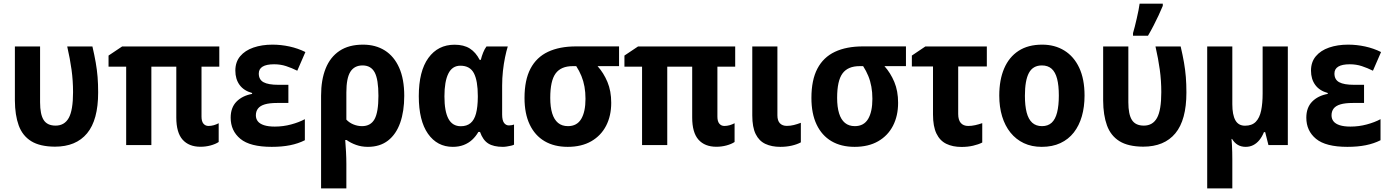

<svg xmlns="http://www.w3.org/2000/svg" viewBox="-20 -804 7704 1064"><path d="M284.2 8.8Q201.2 8.3 152.8 -21.7Q104.5 -51.8 83.7 -108.9Q63 -166 62.5 -246.6V-546.4H202.1V-237.3Q202.1 -170.4 221.9 -139.2Q241.7 -107.9 288.1 -107.9Q337.4 -107.9 361.1 -150.6Q384.8 -193.4 384.8 -293Q384.8 -356.9 376.5 -417.5Q368.2 -478 352.5 -546.4H492.2Q503.4 -498 510.5 -457.5Q517.6 -417 520.8 -377.4Q523.9 -337.9 523.9 -291.5Q523.9 -139.2 462.6 -65.2Q401.4 8.8 284.2 8.8Z M1135.3 -106Q1149.9 -106 1164.6 -110.1Q1179.2 -114.3 1191.9 -121.1V-17.1Q1174.3 -5.4 1147 2Q1119.6 9.3 1091.3 9.3Q1026.9 9.3 991.9 -30Q957 -69.3 957 -152.8V-434.6H818.8V0H679.2V-434.6H581.5V-496.1L656.7 -546.4H1195.3V-434.6H1096.7V-157.7Q1096.7 -131.3 1107.4 -118.7Q1118.2 -106 1135.3 -106Z M1578.1 -334V-233.4H1515.6Q1473.1 -233.4 1447.3 -225.6Q1421.4 -217.8 1409.7 -202.4Q1397.9 -187 1397.9 -165Q1397.9 -145.5 1408.9 -131.6Q1419.9 -117.7 1443.4 -110.1Q1466.8 -102.5 1502.9 -102.5Q1549.3 -102.5 1593 -114.3Q1636.7 -126 1669.4 -143.6V-26.9Q1632.8 -8.3 1587.9 0.7Q1543 9.8 1485.8 9.8Q1365.7 9.8 1312 -34.7Q1258.3 -79.1 1258.3 -151.9Q1258.3 -207.5 1290.3 -240.5Q1322.3 -273.4 1377 -283.7V-288.6Q1331.1 -301.3 1307.6 -333.5Q1284.2 -365.7 1284.2 -412.6Q1284.2 -460.4 1311 -492.4Q1337.9 -524.4 1384.5 -540.5Q1431.2 -556.6 1489.7 -556.6Q1537.1 -556.6 1584.2 -546.4Q1631.3 -536.1 1672.4 -515.6L1627.4 -412.1Q1597.2 -427.2 1565.9 -437.5Q1534.7 -447.8 1499 -447.8Q1456.5 -447.8 1435.3 -434.8Q1414.1 -421.9 1414.1 -396.5Q1414.1 -362.8 1440.4 -348.4Q1466.8 -334 1523.4 -334Z M2220.2 -272.9Q2220.2 -187.5 2197.8 -123.8Q2175.3 -60.1 2130.4 -25.1Q2085.4 9.8 2018.6 9.8Q1983.4 9.8 1953.4 -1Q1923.3 -11.7 1900.4 -28.3H1893.1Q1895.5 1.5 1897.5 37.6Q1899.4 73.7 1899.4 103.5V240.2H1759.3V-273.9Q1759.3 -361.3 1784.7 -424.6Q1810.1 -487.8 1861.6 -522.2Q1913.1 -556.6 1991.7 -556.6Q2061.5 -556.6 2112.8 -524.2Q2164.1 -491.7 2192.1 -428.7Q2220.2 -365.7 2220.2 -272.9ZM1989.3 -441.4Q1943.8 -441.4 1921.6 -406.2Q1899.4 -371.1 1899.4 -291.5V-141.1Q1916 -123.5 1939 -114.3Q1961.9 -105 1986.3 -105Q2034.2 -105 2055.7 -143.8Q2077.1 -182.6 2077.1 -272.9Q2077.1 -364.3 2056.4 -402.8Q2035.6 -441.4 1989.3 -441.4Z M2533.7 -104.5Q2566.9 -104.5 2587.6 -121.8Q2608.4 -139.2 2617.9 -174.8Q2627.4 -210.4 2627.9 -265.6V-272Q2627.9 -356.4 2606.2 -398.2Q2584.5 -439.9 2531.2 -439.9Q2486.3 -439.9 2464.6 -396.2Q2442.9 -352.5 2442.9 -270Q2442.9 -187 2465.1 -145.8Q2487.3 -104.5 2533.7 -104.5ZM2489.3 9.8Q2402.8 9.8 2351.8 -62.7Q2300.8 -135.3 2300.8 -271Q2300.8 -409.7 2354 -482.9Q2407.2 -556.2 2499 -556.2Q2550.3 -556.2 2583.5 -535.2Q2616.7 -514.2 2638.2 -472.2H2644.5Q2649.4 -492.7 2657.5 -512.7Q2665.5 -532.7 2675.8 -546.4H2793.9Q2786.1 -521.5 2778.8 -486.3Q2771.5 -451.2 2767.1 -410.9Q2762.7 -370.6 2762.7 -329.6V-169.4Q2762.7 -137.2 2773.2 -123Q2783.7 -108.9 2800.3 -108.9Q2808.1 -108.9 2816.2 -110.4Q2824.2 -111.8 2828.6 -113.8V-2.4Q2824.2 0.5 2813 3.2Q2801.8 5.9 2789.1 7.8Q2776.4 9.8 2767.1 9.8Q2715.3 9.8 2685.8 -8.8Q2656.2 -27.3 2640.1 -72.8H2630.9Q2616.7 -47.9 2596.4 -29.3Q2576.2 -10.7 2549.6 -0.5Q2522.9 9.8 2489.3 9.8Z M3367.2 -234.4Q3367.2 -162.1 3338.9 -107.2Q3310.5 -52.2 3256.6 -21.2Q3202.6 9.8 3126 9.8Q3051.3 9.8 2997.8 -21.7Q2944.3 -53.2 2915.5 -113.8Q2886.7 -174.3 2886.7 -261.2Q2886.7 -360.8 2919.9 -423.8Q2953.1 -486.8 3016.8 -516.8Q3080.6 -546.9 3172.9 -546.9H3410.6V-437.5H3291.5Q3325.2 -399.9 3346.2 -349.9Q3367.2 -299.8 3367.2 -234.4ZM3029.3 -261.7Q3029.3 -210.9 3040 -176Q3050.8 -141.1 3072.5 -123Q3094.2 -105 3127.4 -105Q3177.2 -105 3200.9 -144.8Q3224.6 -184.6 3224.6 -256.3Q3224.6 -292.5 3219 -323.7Q3213.4 -355 3201.9 -383.1Q3190.4 -411.1 3173.3 -437.5H3153.8Q3088.9 -437.5 3059.1 -397Q3029.3 -356.4 3029.3 -261.7Z M3994.1 -106Q4008.8 -106 4023.4 -110.1Q4038.1 -114.3 4050.8 -121.1V-17.1Q4033.2 -5.4 4005.9 2Q3978.5 9.3 3950.2 9.3Q3885.7 9.3 3850.8 -30Q3815.9 -69.3 3815.9 -152.8V-434.6H3677.7V0H3538.1V-434.6H3440.4V-496.1L3515.6 -546.4H4054.2V-434.6H3955.6V-157.7Q3955.6 -131.3 3966.3 -118.7Q3977.1 -106 3994.1 -106Z M4288.1 -546.4V-165Q4288.1 -135.3 4302 -120.8Q4315.9 -106.4 4340.3 -106.4Q4360.4 -106.4 4379.6 -111.3Q4398.9 -116.2 4418 -123.5V-15.1Q4396 -3.4 4366.9 3.2Q4337.9 9.8 4304.2 9.8Q4256.3 9.8 4221.4 -6.6Q4186.5 -22.9 4167.7 -61Q4148.9 -99.1 4148.9 -164.1V-546.4Z M4957 -234.4Q4957 -162.1 4928.7 -107.2Q4900.4 -52.2 4846.4 -21.2Q4792.5 9.8 4715.8 9.8Q4641.1 9.8 4587.6 -21.7Q4534.2 -53.2 4505.4 -113.8Q4476.6 -174.3 4476.6 -261.2Q4476.6 -360.8 4509.8 -423.8Q4543 -486.8 4606.7 -516.8Q4670.4 -546.9 4762.7 -546.9H5000.5V-437.5H4881.3Q4915 -399.9 4936 -349.9Q4957 -299.8 4957 -234.4ZM4619.1 -261.7Q4619.1 -210.9 4629.9 -176Q4640.6 -141.1 4662.4 -123Q4684.1 -105 4717.3 -105Q4767.1 -105 4790.8 -144.8Q4814.5 -184.6 4814.5 -256.3Q4814.5 -292.5 4808.8 -323.7Q4803.2 -355 4791.7 -383.1Q4780.3 -411.1 4763.2 -437.5H4743.7Q4678.7 -437.5 4648.9 -397Q4619.1 -356.4 4619.1 -261.7Z M5448.7 -546.4V-435.5H5290V-172.4Q5290 -139.2 5304.4 -122.6Q5318.8 -106 5345.7 -106Q5364.7 -106 5384.3 -110.4Q5403.8 -114.7 5423.3 -121.6V-14.2Q5402.3 -3.4 5372.6 3.4Q5342.8 10.3 5308.6 10.3Q5259.3 10.3 5223.9 -7.1Q5188.5 -24.4 5169.4 -64Q5150.4 -103.5 5150.4 -169.4V-435.5H5033.2V-496.1L5107.9 -546.4Z M5990.2 -274.4Q5990.2 -211.9 5975.3 -159.9Q5960.4 -107.9 5930.7 -69.8Q5900.9 -31.7 5856.4 -11Q5812 9.8 5752.9 9.8Q5697.3 9.8 5653.8 -10.7Q5610.4 -31.2 5579.8 -69.1Q5549.3 -106.9 5533.4 -159.2Q5517.6 -211.4 5517.6 -274.4Q5517.6 -361.3 5544.7 -424.6Q5571.8 -487.8 5624.5 -522.2Q5677.2 -556.6 5755.4 -556.6Q5825.2 -556.6 5878.2 -523.9Q5931.2 -491.2 5960.7 -428.5Q5990.2 -365.7 5990.2 -274.4ZM5659.7 -273.4Q5659.7 -218.3 5669.4 -180.7Q5679.2 -143.1 5700.2 -124Q5721.2 -105 5754.4 -105Q5787.6 -105 5808.1 -124Q5828.6 -143.1 5838.1 -180.9Q5847.7 -218.8 5847.7 -274.4Q5847.7 -330.6 5838.1 -367.4Q5828.6 -404.3 5807.9 -422.9Q5787.1 -441.4 5753.9 -441.4Q5704.1 -441.4 5681.9 -399.9Q5659.7 -358.4 5659.7 -273.4Z M6314.9 8.8Q6231.9 8.3 6183.6 -21.7Q6135.3 -51.8 6114.5 -108.9Q6093.8 -166 6093.3 -246.6V-546.4H6232.9V-237.3Q6232.9 -170.4 6252.7 -139.2Q6272.5 -107.9 6318.8 -107.9Q6368.2 -107.9 6391.8 -150.6Q6415.5 -193.4 6415.5 -293Q6415.5 -356.9 6407.2 -417.5Q6398.9 -478 6383.3 -546.4H6522.9Q6534.2 -498 6541.3 -457.5Q6548.3 -417 6551.5 -377.4Q6554.7 -337.9 6554.7 -291.5Q6554.7 -139.2 6493.4 -65.2Q6432.1 8.8 6314.9 8.8ZM6258.8 -606V-620.6Q6263.2 -634.8 6268.6 -656.2Q6273.9 -677.7 6279.5 -701.7Q6285.2 -725.6 6289.3 -747.3Q6293.5 -769 6295.4 -783.7H6423.8V-771.5Q6413.6 -746.6 6400.6 -719Q6387.7 -691.4 6373 -662.8Q6358.4 -634.3 6341.8 -606Z M7116.7 -546.4V0H7009.3L6991.2 -71.8H6984.4Q6973.6 -45.4 6958.7 -27.3Q6943.8 -9.3 6925 0.2Q6906.2 9.8 6883.3 9.8Q6857.9 9.8 6839.1 -1.5Q6820.3 -12.7 6807.6 -34.2H6804.7Q6806.2 -21 6807.1 -1.5Q6808.1 18.1 6808.6 39.3Q6809.1 60.5 6809.1 79.1V240.2H6669.9V-546.4H6809.1V-226.6Q6809.1 -168 6825.9 -137.7Q6842.8 -107.4 6879.4 -107.4Q6918 -107.4 6939.2 -129.2Q6960.4 -150.9 6968.8 -191.2Q6977.1 -231.4 6977.1 -286.1V-546.4Z M7539.1 -334V-233.4H7476.6Q7434.1 -233.4 7408.2 -225.6Q7382.3 -217.8 7370.6 -202.4Q7358.9 -187 7358.9 -165Q7358.9 -145.5 7369.9 -131.6Q7380.9 -117.7 7404.3 -110.1Q7427.7 -102.5 7463.9 -102.5Q7510.3 -102.5 7554 -114.3Q7597.7 -126 7630.4 -143.6V-26.9Q7593.8 -8.3 7548.8 0.7Q7503.9 9.8 7446.8 9.8Q7326.7 9.8 7272.9 -34.7Q7219.2 -79.1 7219.2 -151.9Q7219.2 -207.5 7251.2 -240.5Q7283.2 -273.4 7337.9 -283.7V-288.6Q7292 -301.3 7268.6 -333.5Q7245.1 -365.7 7245.1 -412.6Q7245.1 -460.4 7272 -492.4Q7298.8 -524.4 7345.5 -540.5Q7392.1 -556.6 7450.7 -556.6Q7498 -556.6 7545.2 -546.4Q7592.3 -536.1 7633.3 -515.6L7588.4 -412.1Q7558.1 -427.2 7526.9 -437.5Q7495.6 -447.8 7460 -447.8Q7417.5 -447.8 7396.2 -434.8Q7375 -421.9 7375 -396.5Q7375 -362.8 7401.4 -348.4Q7427.7 -334 7484.4 -334Z"/></svg>

Font: Open Sans SemiCondensed
Style: Bold
Weight: 700
Width: 4
Designer: Monotype Design Team
Foundry: Monotype Imaging Inc.
Version: Version 3.003